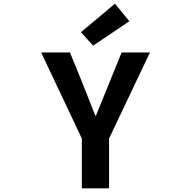

<svg xmlns="http://www.w3.org/2000/svg" viewBox="-20 -1026 1040 1046"><path d="M425.8 0V-271.5L204.1 -740.2H361.3L434.6 -559.6Q491.2 -415 499 -396.5H502.9Q548.8 -507.8 569.3 -559.6L642.6 -740.2H796.9L574.2 -271.5V0ZM487.3 -777.3 420.9 -850.6 606.4 -1005.9 684.6 -910.2Z"/></svg>

Font: Gen Shin Gothic Monospace Bold
Style: Bold
Weight: 700
Designer: [Source Han Sans]
Ryoko NISHIZUKA  (kana & ideographs); Paul D. Hunt (Latin, Greek & Cyrillic); Wenlong ZHANG  (bopomofo
Version: Version 1.002.20150607